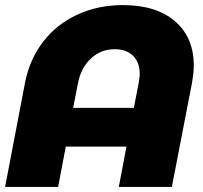

<svg xmlns="http://www.w3.org/2000/svg" viewBox="-23 -733 797 753"><path d="M737 -476Q737 -450 730 -408L651 0H443L473 -158H235L205 0H-3L75 -408Q93 -500 146 -569Q199 -638 280 -675.5Q361 -713 459 -713Q590 -713 663.5 -649.5Q737 -586 737 -476ZM525 -443Q525 -488 499 -514Q473 -540 427 -540Q373 -540 334 -504Q295 -468 283 -408L264 -310H502L521 -408Q525 -432 525 -443Z"/></svg>

Font: TypoPRO Montserrat Alternates
Style: Italic
Weight: 800
Italic angle: -11.3°
Designer: Julieta Ulanovsky
Foundry: Julieta Ulanovsky
Version: Version 6.001